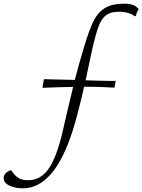

<svg xmlns="http://www.w3.org/2000/svg" viewBox="-127 -814 775 1045"><path d="M628 -764Q615 -744 613 -728L606 -725Q596 -735 573.5 -742.5Q551 -750 519 -750Q475 -750 450.5 -731.5Q426 -713 410 -671.5Q394 -630 375 -546L368 -514Q355 -449 339 -377Q357 -377 366 -376Q403 -375 449.5 -374Q496 -373 503 -374L496 -337Q419 -342 331 -342Q294 -182 269 -104Q169 211 -3 211Q-43 211 -75 196.5Q-107 182 -107 155Q-107 138 -94.5 127Q-82 116 -66 112Q-50 139 -29 153Q-8 167 26 167Q93 167 136.5 106Q180 45 212 -90L241 -215L271 -341Q195 -340 104 -336L112 -383L280 -379Q305 -474 330 -557Q358 -650 381 -697.5Q404 -745 443 -769.5Q482 -794 550 -794Q577 -794 595 -788Q613 -782 628 -764Z"/></svg>

Font: Charmonman
Style: Regular
Weight: 400
Designer: Ekaluck Peanpanawate
Foundry: Cadson Demak Co.,Ltd.
Version: Version 1.000; ttfautohint (v1.6)